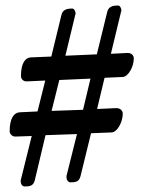

<svg xmlns="http://www.w3.org/2000/svg" viewBox="-20 -583 524 696"><path d="M70 93C89 93 101 90 106 71L145 -93L259 -97L221 55V60C221 69 227 78 236 78C256 78 267 75 272 55L310 -100L385 -103C405 -104 425 -140 425 -171C425 -182 416 -191 402 -191C402 -191 401 -191 400 -191L332 -188L359 -301L425 -304C445 -305 465 -341 465 -371C465 -382 457 -391 443 -391C443 -391 442 -391 441 -391L382 -388L418 -537C418 -540 420 -541 420 -545C420 -553 415 -563 408 -563C386 -563 372 -558 368 -537L331 -386L217 -381L252 -526C252 -529 254 -530 254 -534C254 -542 249 -552 242 -552C220 -552 206 -547 202 -526L166 -378L92 -375C72 -374 56 -355 56 -307C56 -298 64 -287 77 -288L144 -291L116 -179L52 -176C31 -175 15 -155 15 -107C15 -99 23 -87 37 -88L95 -90L55 71V75C55 84 61 93 70 93ZM167 -181 195 -293 308 -298 281 -185Z"/></svg>

Font: EB Garamond
Style: Bold
Weight: 700
Designer: Georg Duffner and Octavio Pardo
Foundry: Georg Duffner
Version: Version 1.000;PS 001.000;hotconv 1.0.88;makeotf.lib2.5.64775